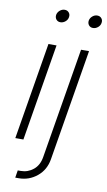

<svg xmlns="http://www.w3.org/2000/svg" viewBox="-100 -755 561 1006"><g transform="rotate(10 181.0 -251.5)"><path d="M21.5 0 106.9 -515.6H149.9L64.5 0ZM148.4 -638.7Q134.3 -638.7 126.2 -648.7Q118.2 -658.7 120.1 -672.9Q122.6 -687 134.3 -697Q146 -707 160.2 -707Q174.3 -707 182.6 -697Q190.9 -687 188.5 -672.9Q186.5 -658.7 174.6 -648.7Q162.6 -638.7 148.4 -638.7ZM280.3 -515.6H322.8L224.6 76.7Q215.3 134.3 172.9 169.2Q130.4 204.1 75.2 204.1H57.1L63.5 164.6H79.1Q116.7 164.6 146 140.9Q175.3 117.2 182.6 72.8ZM321.8 -638.7Q307.6 -638.7 299.6 -648.7Q291.5 -658.7 293.5 -672.9Q295.9 -687 307.6 -697Q319.3 -707 333.5 -707Q347.7 -707 356 -697Q364.3 -687 361.8 -672.9Q359.9 -658.7 347.9 -648.7Q335.9 -638.7 321.8 -638.7Z"/></g></svg>

Font: Inter Display ExtraLight
Style: Italic
Weight: 200
Italic angle: -9.39999°
Designer: Rasmus Andersson
Foundry: rsms
Version: Version 4.000;git-a52131595